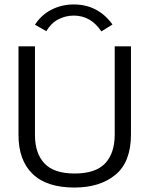

<svg xmlns="http://www.w3.org/2000/svg" viewBox="-20 -831 665 862"><path d="M314 11Q189 11 126 -50.5Q63 -112 63 -225V-623H137V-224Q137 -143 179.5 -97.5Q222 -52 315 -52Q409 -52 452 -97.5Q495 -143 495 -227V-623H568V-228Q568 -104 498.5 -46.5Q429 11 314 11ZM188 -691 137 -720Q165 -764 211 -787.5Q257 -811 311 -811Q420 -811 485 -721L435 -690Q388 -761 311 -761Q274 -761 241.5 -744Q209 -727 188 -691Z"/></svg>

Font: Inconsolata Expanded Thin
Style: Regular
Weight: 100
Width: 7
Monospace: yes
Designer: Raph Levien, Cyreal, Brenton Simpson
Foundry: Raph Levien, Cyreal, Google
Version: Version 3.100; ttfautohint (v1.8.4.7-5d5b)